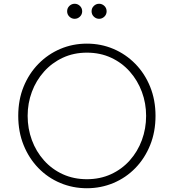

<svg xmlns="http://www.w3.org/2000/svg" viewBox="-20 -989 924 1021"><path d="M442 12Q517 12 583.5 -16Q650 -44 700 -95.5Q750 -147 778.5 -217.5Q807 -288 807 -373Q807 -457 778.5 -527.5Q750 -598 699.5 -649.5Q649 -701 583 -729Q517 -757 442 -757Q367 -757 301 -729Q235 -701 184.5 -649.5Q134 -598 105.5 -528Q77 -458 77 -373Q77 -288 105.5 -217.5Q134 -147 184 -95.5Q234 -44 300.5 -16Q367 12 442 12ZM442 -36Q372 -36 314 -62.5Q256 -89 214 -136Q172 -183 149.5 -244Q127 -305 127 -373Q127 -440 149.5 -500.5Q172 -561 214 -608Q256 -655 314 -682Q372 -709 442 -709Q513 -709 571 -682Q629 -655 670.5 -608Q712 -561 734.5 -500.5Q757 -440 757 -373Q757 -305 734.5 -244Q712 -183 670 -136Q628 -89 570 -62.5Q512 -36 442 -36ZM377 -889Q393 -889 405 -900.5Q417 -912 417 -929Q417 -946 405 -957.5Q393 -969 377 -969Q361 -969 349 -957.5Q337 -946 337 -929Q337 -912 349 -900.5Q361 -889 377 -889ZM507 -889Q523 -889 535 -900.5Q547 -912 547 -929Q547 -946 535 -957.5Q523 -969 507 -969Q491 -969 479 -957.5Q467 -946 467 -929Q467 -912 479 -900.5Q491 -889 507 -889Z"/></svg>

Font: Plus Jakarta Sans ExtraLight
Style: Regular
Weight: 200
Designer: Gumpita Rahayu
Foundry: Tokotype
Version: Version 2.004; ttfautohint (v1.8.3)